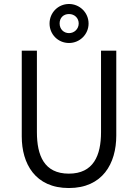

<svg xmlns="http://www.w3.org/2000/svg" viewBox="-20 -948 702 978"><path d="M331.5 -729C386.7 -729 431.2 -773.4 431.2 -828.1C431.2 -884.3 385.3 -927.7 331.5 -927.7C275.9 -927.7 232.4 -883.3 232.4 -828.1C232.4 -773.9 274.9 -729 331.5 -729ZM331.5 -779.3C304.7 -779.3 283.7 -799.3 283.7 -828.6C283.7 -856.9 302.7 -876.5 331.5 -876.5C360.4 -876.5 380.9 -855.5 380.9 -828.6C380.9 -800.3 358.4 -779.3 331.5 -779.3ZM330.6 9.8C502 9.8 572.3 -114.3 572.3 -257.8V-689.9H494.6V-274.9C494.6 -155.8 456.1 -63.5 330.6 -63.5C205.1 -63.5 168 -155.8 168 -274.9V-689.9H90.8V-252.9C90.8 -114.3 159.2 9.8 330.6 9.8Z"/></svg>

Font: HK Grotesk
Style: Regular
Weight: 400
Designer: Alfredo Marco Pradil and Stefan Peev
Foundry: Hanken Design Co.
Version: Version 1.045;PS 001.045;hotconv 1.0.88;makeotf.lib2.5.64775